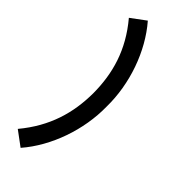

<svg xmlns="http://www.w3.org/2000/svg" viewBox="-342 -922 1156 1156"><g transform="rotate(45 236.0 -343.5)"><path d="M42.7 -816.7 135.4 -885.4C257.3 -744.8 329.2 -538.5 326 -343.8C329.2 -150 257.3 57.3 135.4 197.9L42.7 129.2C167.7 -20.8 211.5 -177.1 212.5 -343.8C211.5 -511.5 168.8 -666.7 42.7 -816.7Z"/></g></svg>

Font: Manrope3 Bold
Style: Regular
Weight: 700
Designer: Mikhail Sharanda
Foundry: Mikhail Sharanda
Version: Version 3.000;PS 003.000;hotconv 1.0.88;makeotf.lib2.5.64775